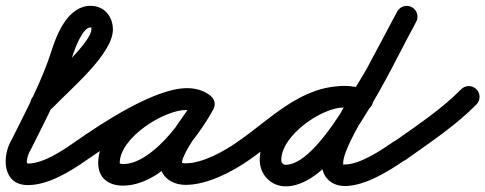

<svg xmlns="http://www.w3.org/2000/svg" viewBox="-28 -601 1689 668"><path d="M140.8 -212.8C140.8 -212.8 140.8 -212.8 140.8 -212.8C149.6 -221.1 158.5 -229.2 166.9 -237.9C222.9 -295.8 364.8 -415.7 364.8 -498C364.8 -544.1 334.5 -580.7 287 -580.7C211 -580.7 171.1 -487.6 152.2 -427.2C118.5 -319.7 62.3 -215.4 12.4 -114.6C12.4 -114.6 12.9 -115.5 13.3 -116.3C13.8 -117.2 14.3 -118.1 14.3 -118C-22.1 -60.3 -21.6 43 69 43C141.5 43 218.9 -6 276.5 -46.3C293.5 -58.2 297.6 -81.5 285.7 -98.5C273.8 -115.5 250.5 -119.6 233.5 -107.7C233.5 -107.7 233.5 -107.7 233.5 -107.7C190.3 -77.5 123.6 -32 69 -32C60.2 -32 68.8 -63.8 77.7 -78C77.7 -78 78.2 -78.8 78.7 -79.7C79.1 -80.5 79.6 -81.3 79.6 -81.4C131.3 -185.7 188.9 -293.4 223.8 -404.8C229.9 -424.3 258.2 -505.7 287 -505.7C291.1 -505.7 289.8 -506.1 289.8 -498C289.8 -455.3 150.3 -328.5 113.1 -290.1C105.4 -282.2 97.2 -274.8 89.2 -267.2C74.2 -253 73.5 -229.3 87.8 -214.2C102 -199.2 125.7 -198.5 140.8 -212.8Z M224.2 -55.5C236.1 -38.6 259.5 -34.4 276.5 -46.2C346.7 -95.2 536.1 -219.3 622.6 -219.3C634.1 -219.3 646.7 -217.3 656.2 -210.5C675.6 -196.6 696 -206.4 706.5 -222.6C716.9 -238.8 717.4 -261.5 696.8 -273.4C671.9 -287.9 650.6 -293.6 621.3 -293.6C498.6 -293.6 313.6 -164.9 313.6 -34.2C313.6 18.8 349.9 44.8 399.7 44.8C532 44.8 656.4 -115 713.9 -220C725.9 -241.9 715.5 -261.9 699 -270.9C682.6 -279.9 660.1 -277.9 648.1 -256C611.8 -189.8 529.8 -106.9 529.8 -31.6C529.8 17.5 574 42.2 618 42.2C693.3 42.2 781.4 -3.8 841.6 -46.4C858.6 -58.3 862.6 -81.7 850.6 -98.6C838.7 -115.6 815.3 -119.6 798.4 -107.6C798.4 -107.6 798.4 -107.6 798.4 -107.6C751.6 -74.6 676.7 -32.8 618 -32.8C613.4 -32.8 606.9 -33.1 602.8 -35.7C601.5 -36.5 604.8 -30.1 604.8 -31.6C604.8 -72.3 689.3 -175.1 713.9 -220C725.9 -241.9 715.5 -261.9 699 -270.9C682.6 -279.9 660.1 -277.9 648.1 -256C606 -179.1 498.4 -30.2 399.7 -30.2C394.2 -30.2 384.1 -34.6 388.1 -29.8C390.8 -26.5 388.6 -30.8 388.6 -34.2C388.6 -121.7 541.5 -218.6 621.3 -218.6C637.8 -218.6 646 -216.2 659.2 -208.6C679.8 -196.6 699.6 -205.4 709.5 -220.7C719.3 -236 719.2 -257.7 699.8 -271.5C677.4 -287.5 649.9 -294.3 622.6 -294.3C509.2 -294.3 323.9 -170.8 233.5 -107.8C216.6 -95.9 212.4 -72.5 224.2 -55.5Z M789.1 -55.8C800.8 -38.7 824.1 -34.4 841.2 -46.1C941.3 -114.7 1039.3 -226.7 1168.9 -226.7C1186.8 -226.7 1204.6 -222.7 1221.6 -217.3C1241.3 -211 1262.4 -221.8 1268.7 -241.6C1275 -261.3 1264.2 -282.4 1244.4 -288.7C1244.4 -288.7 1244.4 -288.7 1244.4 -288.7C1220.1 -296.5 1194.6 -301.7 1168.9 -301.7C1017.1 -301.7 914.3 -187.2 798.8 -107.9C781.7 -96.2 777.4 -72.9 789.1 -55.8ZM1245.8 -288.3C1245.8 -288.3 1245.8 -288.3 1245.8 -288.3C1219.9 -297.6 1196.7 -302.2 1168.8 -302.2C1049.2 -302.2 875.6 -174.5 875.6 -44.7C875.6 -14.8 888.5 12.1 912.6 30.1C928 41.6 946.7 47.3 965.9 47.3C1151.7 47.3 1331.7 -366.8 1419.8 -524.7C1429.8 -542.8 1423.4 -565.7 1405.3 -575.8C1387.2 -585.8 1364.3 -579.4 1354.2 -561.3C1283 -433.5 1095.3 -27.7 965.9 -27.7C962.8 -27.7 959.9 -28.2 957.4 -30.1C952.3 -33.9 950.6 -38.4 950.6 -44.7C950.6 -129.6 1091 -227.2 1168.8 -227.2C1188 -227.2 1202.6 -224.1 1220.2 -217.7C1239.7 -210.7 1261.2 -220.7 1268.3 -240.2C1275.3 -259.7 1265.3 -281.2 1245.8 -288.3ZM1404.5 -576.2C1386.2 -585.8 1363.5 -578.8 1353.8 -560.5C1318.4 -493.4 1282.5 -426.6 1246.8 -359.7C1246.8 -359.7 1246.9 -359.9 1247 -360.1C1247.2 -360.4 1247.3 -360.6 1247.3 -360.6C1201.1 -279.8 1091.1 -118.3 1091.1 -35.2C1091.1 13.6 1123.1 46.2 1172.3 46.2C1242.3 46.2 1327.2 -6.8 1383.5 -46.3C1400.5 -58.2 1404.6 -81.5 1392.7 -98.5C1380.8 -115.5 1357.5 -119.6 1340.5 -107.7C1298.5 -78.3 1224.1 -28.8 1172.3 -28.8C1163.9 -28.8 1166.1 -26.4 1166.1 -35.2C1166.1 -88.6 1276.1 -259.8 1312.4 -323.4C1312.4 -323.4 1312.5 -323.6 1312.7 -323.9C1312.8 -324.1 1312.9 -324.3 1312.9 -324.3C1348.7 -391.3 1384.7 -458.3 1420.2 -525.5C1429.8 -543.8 1422.8 -566.5 1404.5 -576.2Z M1331.4 -53.9C1343.4 -37.1 1366.8 -33.1 1383.7 -45.1C1467.7 -104.8 1557.3 -164.1 1629.7 -237.7C1644.3 -252.5 1644.1 -276.2 1629.3 -290.7C1614.5 -305.3 1590.8 -305.1 1576.3 -290.3C1576.3 -290.3 1576.3 -290.3 1576.3 -290.3C1507 -219.9 1420.6 -163.3 1340.3 -106.2C1323.4 -94.2 1319.4 -70.8 1331.4 -53.9Z"/></svg>

Font: FRB American Cursive Extrabold
Style: Bold Italic
Weight: 800
Italic angle: -25°
Version: Version 2.0;Modular Font Editor K font №1